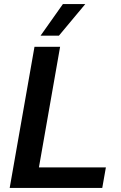

<svg xmlns="http://www.w3.org/2000/svg" viewBox="-20 -932 599 952"><path d="M151 -700H278L173 -102H505L487 0H28ZM292 -912H403L272 -755H181Z"/></svg>

Font: Sarabun SemiBold
Style: Italic
Weight: 600
Italic angle: -10°
Designer: Suppakit Chalermlarp | Katatrad Co.,Ltd.
Foundry: Cadson Demak Co.,Ltd.
Version: Version 1.000; ttfautohint (v1.6)